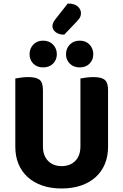

<svg xmlns="http://www.w3.org/2000/svg" viewBox="-20 -1054 701 1091"><path d="M330 17Q268 17 219.5 0Q171 -17 137 -48Q103 -79 85 -122.5Q67 -166 67 -220V-608Q78 -610 98.5 -613Q119 -616 140 -616Q185 -616 204.5 -601Q224 -586 224 -542V-223Q224 -169 253.5 -139.5Q283 -110 330 -110Q378 -110 407.5 -139.5Q437 -169 437 -223V-608Q448 -610 468.5 -613Q489 -616 510 -616Q555 -616 574.5 -601Q594 -586 594 -542V-220Q594 -166 576 -122.5Q558 -79 524 -48Q490 -17 441 0Q392 17 330 17ZM303 -746Q303 -714 281.5 -692.5Q260 -671 225 -671Q190 -671 169 -692.5Q148 -714 148 -746Q148 -778 169 -800.5Q190 -823 225 -823Q260 -823 281.5 -800.5Q303 -778 303 -746ZM510 -746Q510 -714 489 -692.5Q468 -671 433 -671Q398 -671 376.5 -692.5Q355 -714 355 -746Q355 -778 376.5 -800.5Q398 -823 433 -823Q468 -823 489 -800.5Q510 -778 510 -746ZM365 -1034Q403 -1034 421.5 -1017.5Q440 -1001 440 -980Q440 -963 432 -951Q424 -939 407 -922L345 -857Q314 -857 296 -871.5Q278 -886 278 -905Q278 -914 281.5 -923Q285 -932 295 -945Z"/></svg>

Font: Baloo Tammudu 2
Style: Bold
Weight: 700
Designer: Maithili Shingre, Omkar Shende and Ek Type
Foundry: Ek Type
Version: Version 1.640;hotconv 1.0.111;makeotfexe 2.5.65597; ttfautoh